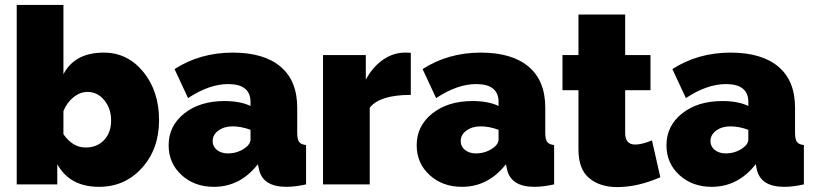

<svg xmlns="http://www.w3.org/2000/svg" viewBox="-20 -750 3311 781"><path d="M213 -82V0H48V-730H238V-448Q284 -536 402 -536Q499 -536 563 -457.5Q627 -379 627 -261Q627 -144 557.5 -67Q488 10 383 10Q264 10 213 -82ZM432 -260Q432 -308 404.5 -342Q377 -376 336 -376Q306 -376 279 -354.5Q252 -333 238 -298V-204Q276 -150 328 -150Q375 -150 403.5 -180.5Q432 -211 432 -260Z M666 -159Q666 -238 729.5 -288.5Q793 -339 893 -339Q957 -339 999 -319V-335Q999 -408 908 -408Q831 -408 745 -351L690 -469Q794 -536 927 -536Q1053 -536 1121 -479Q1189 -422 1189 -312V-210Q1189 -183 1197 -172.5Q1205 -162 1225 -160V0Q1181 10 1145 10Q1048 10 1033 -63L1029 -82Q957 10 850 10Q771 10 718.5 -38Q666 -86 666 -159ZM974 -146Q999 -163 999 -183V-222Q961 -236 926 -236Q892 -236 868.5 -219Q845 -202 845 -176Q845 -154 862.5 -140Q880 -126 907 -126Q944 -126 974 -146Z M1651 -364Q1525 -364 1484 -312V0H1294V-526H1468V-426Q1496 -478 1538 -507Q1580 -536 1627 -536Q1646 -536 1651 -535Z M1675 -159Q1675 -238 1738.5 -288.5Q1802 -339 1902 -339Q1966 -339 2008 -319V-335Q2008 -408 1917 -408Q1840 -408 1754 -351L1699 -469Q1803 -536 1936 -536Q2062 -536 2130 -479Q2198 -422 2198 -312V-210Q2198 -183 2206 -172.5Q2214 -162 2234 -160V0Q2190 10 2154 10Q2057 10 2042 -63L2038 -82Q1966 10 1859 10Q1780 10 1727.5 -38Q1675 -86 1675 -159ZM1983 -146Q2008 -163 2008 -183V-222Q1970 -236 1935 -236Q1901 -236 1877.5 -219Q1854 -202 1854 -176Q1854 -154 1871.5 -140Q1889 -126 1916 -126Q1953 -126 1983 -146Z M2666 -29Q2574 11 2491 11Q2420 11 2376.5 -25.5Q2333 -62 2333 -142V-383H2268V-526H2333V-691H2523V-526H2626V-383H2523V-209Q2523 -162 2564 -162Q2591 -162 2632 -179Z M2691 -159Q2691 -238 2754.5 -288.5Q2818 -339 2918 -339Q2982 -339 3024 -319V-335Q3024 -408 2933 -408Q2856 -408 2770 -351L2715 -469Q2819 -536 2952 -536Q3078 -536 3146 -479Q3214 -422 3214 -312V-210Q3214 -183 3222 -172.5Q3230 -162 3250 -160V0Q3206 10 3170 10Q3073 10 3058 -63L3054 -82Q2982 10 2875 10Q2796 10 2743.5 -38Q2691 -86 2691 -159ZM2999 -146Q3024 -163 3024 -183V-222Q2986 -236 2951 -236Q2917 -236 2893.5 -219Q2870 -202 2870 -176Q2870 -154 2887.5 -140Q2905 -126 2932 -126Q2969 -126 2999 -146Z"/></svg>

Font: Raleway-v4020 Black
Style: Regular
Weight: 900
Designer: Matt McInerney, Pablo Impallari, Rodrigo Fuenzalida
Foundry: Matt McInerney, Pablo Impallari, Rodrigo Fuenzalida
Version: Version 4.020;PS 004.020;hotconv 1.0.88;makeotf.lib2.5.64775